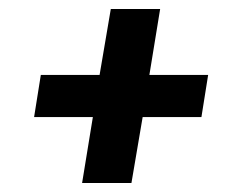

<svg xmlns="http://www.w3.org/2000/svg" viewBox="-20 -554 540 428"><path d="M163 -146 187 -293H56L71 -387H202L227 -534H337L313 -387H444L429 -293H298L273 -146Z"/></svg>

Font: Iosevka Gothic
Style: Bold Italic
Weight: 700
Italic angle: -9°
Monospace: yes
Designer: Belleve Invis
Foundry: Belleve Invis
Version: Version 15.5.1; ttfautohint (v1.8.4)